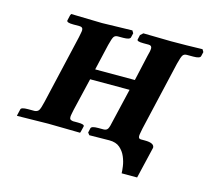

<svg xmlns="http://www.w3.org/2000/svg" viewBox="-84 -533 814 743"><g transform="rotate(15 323.0 -161.5)"><path d="M495 -77Q493 -66 491.5 -58.5Q490 -51 490 -46Q490 -35 500 -35H516Q554 -35 554 -16Q554 -15 553.5 -14Q553 -13 553 -12L524 111H462Q462 102 459.5 83.5Q457 65 449 46Q441 27 425.5 13.5Q410 0 383 0L303 1L296 -8L300 -26Q302 -35 329 -35H350Q362 -35 367 -43Q372 -51 377 -77L408 -209H250L219 -78Q217 -68 215.5 -60.5Q214 -53 214 -48Q214 -41 217.5 -38.5Q221 -36 228 -35H248Q275 -35 273 -26L268 -5L266 1L138 -1Q113 -1 76 0Q39 1 13 1L14 -5L19 -26Q20 -35 48 -35H74Q86 -36 91 -44Q96 -52 102 -78L166 -355Q168 -366 169.5 -373Q171 -380 171 -385Q171 -397 157 -397H132Q105 -397 106 -406L111 -428L114 -434L238 -431Q264 -432 298 -432.5Q332 -433 359 -434L365 -424L361 -407Q359 -397 332 -397H311Q300 -397 295 -390Q290 -383 283 -355L259 -251H418L441 -354Q447 -375 447 -385Q447 -397 434 -397H413Q385 -397 388 -406L392 -424L403 -434L514 -432Q542 -432 577 -432.5Q612 -433 640 -434L646 -424L642 -407Q640 -397 613 -397H587Q576 -397 571 -389.5Q566 -382 559 -354Z"/></g></svg>

Font: Libertinus Serif SemiBold
Style: Italic
Weight: 600
Italic angle: -11.5°
Designer: Philipp H. Poll, Khaled Hosny
Foundry: Caleb Maclennan
Version: Version 7.051;RELEASE